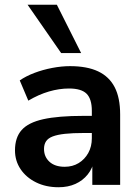

<svg xmlns="http://www.w3.org/2000/svg" viewBox="-20 -777 587 807"><path d="M226 10Q173 10 131.5 -10.5Q90 -31 66.5 -66Q43 -101 43 -145Q43 -199 71 -230.5Q99 -262 162 -276Q225 -290 331 -290H381V-218H332Q285 -218 253 -214.5Q221 -211 201.5 -203.5Q182 -196 173.5 -183Q165 -170 165 -151Q165 -118 188 -97Q211 -76 252 -76Q285 -76 310.5 -91.5Q336 -107 351 -134Q366 -161 366 -196V-311Q366 -361 344 -383Q322 -405 270 -405Q229 -405 186 -392.5Q143 -380 99 -354L63 -439Q89 -457 124.5 -470.5Q160 -484 199.5 -491.5Q239 -499 274 -499Q346 -499 392.5 -477Q439 -455 462 -410.5Q485 -366 485 -296V0H368V-104H376Q369 -69 348.5 -43.5Q328 -18 297 -4Q266 10 226 10ZM237 -554 96 -757H219L321 -554Z"/></svg>

Font: Nunito Sans 12pt ExtraLight
Style: Regular
Weight: 200
Designer: Vernon Adams
Foundry: Vernon Adams
Version: Version 3.101;gftools[0.9.27]